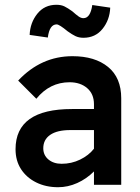

<svg xmlns="http://www.w3.org/2000/svg" viewBox="-20 -773 585 803"><path d="M223 10Q172 10 131.5 -10Q91 -30 68 -65.5Q45 -101 45 -149Q45 -317 281 -317H373V-337Q373 -380 344.5 -404.5Q316 -429 271 -429Q188 -429 132 -360L56 -436Q152 -538 283 -538Q377 -538 432 -493Q487 -448 487 -362V0H373V-56Q342 -25 303 -7.5Q264 10 223 10ZM238 -88Q279 -88 315 -105.5Q351 -123 373 -151V-229H274Q219 -229 190 -209Q161 -189 161 -153Q161 -124 182.5 -106Q204 -88 238 -88ZM329 -615Q310 -615 295.5 -622Q281 -629 263 -642Q228 -671 217 -671Q187 -671 180 -616L104 -627Q106 -678 136 -715.5Q166 -753 216 -753Q236 -753 250 -746Q264 -739 282 -726Q299 -711 309 -704Q319 -697 329 -697Q358 -697 366 -752L441 -741Q439 -690 409 -652.5Q379 -615 329 -615Z"/></svg>

Font: Readex Pro Medium
Style: Regular
Weight: 500
Designer: Bonnie Shaver-Troup, Thomas Jockin
Foundry: Lexend
Version: Version 1.204; ttfautohint (v1.8.4.7-5d5b)